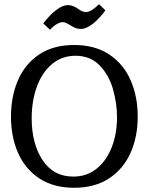

<svg xmlns="http://www.w3.org/2000/svg" viewBox="-20 -876 703 909"><path d="M185 -765Q215 -805 246 -828.5Q277 -852 302 -852Q324 -852 350 -834Q361 -826 369.5 -822.5Q378 -819 387 -819Q411 -819 449 -856L479 -827Q450 -787 419 -763Q388 -739 363 -739Q348 -739 337 -743.5Q326 -748 312 -757Q304 -762 295 -766.5Q286 -771 277 -771Q265 -771 249 -762Q233 -753 217 -735ZM32 -324Q32 -420 65.5 -497Q99 -574 166 -618.5Q233 -663 331 -663Q429 -663 496.5 -618.5Q564 -574 598 -497Q632 -420 632 -324Q632 -228 598 -152Q564 -76 496.5 -31.5Q429 13 331 13Q233 13 166 -31.5Q99 -76 65.5 -152Q32 -228 32 -324ZM534 -321Q534 -387 515 -453.5Q496 -520 452 -566Q408 -612 337 -612Q273 -612 226 -572.5Q179 -533 154.5 -465.5Q130 -398 130 -316Q130 -196 181.5 -118Q233 -40 327 -40Q391 -40 437.5 -77.5Q484 -115 509 -179Q534 -243 534 -321Z"/></svg>

Font: Kurale
Style: Regular
Weight: 400
Designer: Eduardo Rodriguez Tunni
Foundry: Eduardo Rodriguez Tunni
Version: Version 2.000